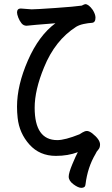

<svg xmlns="http://www.w3.org/2000/svg" viewBox="-20 -735 540 925"><path d="M372 170Q357 170 334 153Q311 136 311 116Q311 98 328.5 56Q346 14 355 -2Q308 16 249 16Q171 16 122 -38.5Q73 -93 65 -167Q62 -194 62 -221Q62 -324 114.5 -444Q167 -564 247 -623Q132 -614 108 -611Q93 -611 83.5 -623Q74 -635 68 -650.5Q62 -666 62 -676Q63 -694 80 -694L132 -690Q153 -690 246.5 -696.5Q340 -703 374 -708Q387 -715 391 -715Q407 -715 427 -687Q440 -666 440 -650Q440 -626 422.5 -625Q405 -624 383.5 -619.5Q362 -615 347 -606Q245 -541 192 -410Q147 -301 147 -216Q147 -60 256 -60Q293 -60 363 -88Q366 -90 377.5 -97Q389 -104 399 -104Q409 -104 424 -93Q462 -63 462 -39Q462 -23 453.5 -14Q445 -5 440 7Q402 71 392 153Q391 170 372 170Z"/></svg>

Font: LXGW WenKai Mono TC
Style: Bold
Weight: 700
Designer: LXGW / Fontworks Inc.
Foundry: LXGW / Fontworks Inc.
Version: Version 1.330